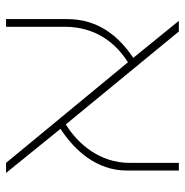

<svg xmlns="http://www.w3.org/2000/svg" viewBox="-8 -616 624 649"><g transform="rotate(90 304.5 -292.0)"><path d="M45 0H71V-198C71 -300 123 -369 191 -412L531 0H565L416 -184C488 -231 557 -305 557 -409V-584H531V-417C531 -318 468 -243 401 -202L87 -584H51L176 -430C105 -382 45 -314 45 -206Z"/></g></svg>

Font: Noto Sans Hebrew SemiCondensed Thin
Style: Regular
Weight: 100
Width: 4
Designer: Monotype Design Team
Foundry: Monotype Imaging Inc.
Version: Version 2.004